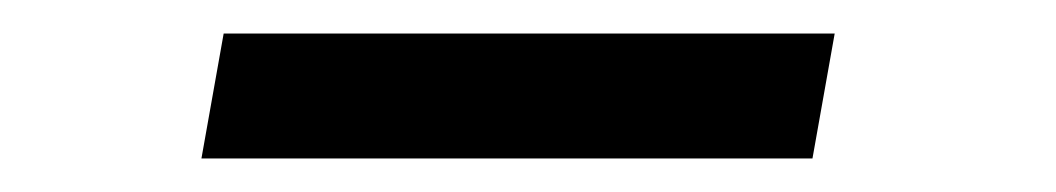

<svg xmlns="http://www.w3.org/2000/svg" viewBox="-20 -368 627 114"><path d="M462.4 -273.9H99.6L112.8 -348.1H475.6Z"/></svg>

Font: Roboto Mono
Style: Italic
Weight: 400
Designer: Google
Version: Version 2.000985; 2015; ttfautohint (v1.3)